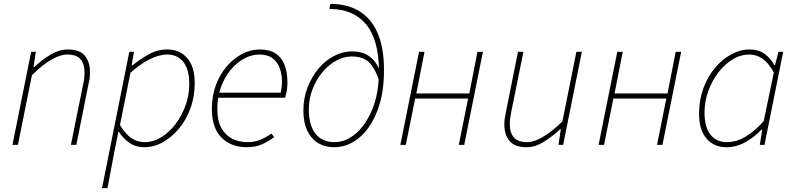

<svg xmlns="http://www.w3.org/2000/svg" viewBox="-20 -744 4088 986"><path d="M44 0 140 -478H164L152 -400H156Q198 -439 241.5 -464.5Q285 -490 328 -490Q390 -490 416 -457.5Q442 -425 442 -374Q442 -356 440.5 -343.5Q439 -331 434 -310L372 0H344L406 -306Q411 -329 412.5 -342Q414 -355 414 -370Q414 -417 393 -440.5Q372 -464 324 -464Q291 -464 246 -439Q201 -414 144 -358L72 0Z M504 222 644 -478H668L656 -408H660Q699 -440 744 -465Q789 -490 840 -490Q903 -490 941.5 -445.5Q980 -401 980 -318Q980 -249 958.5 -189Q937 -129 899.5 -84Q862 -39 816 -13.5Q770 12 720 12Q677 12 644 -11Q611 -34 590 -68H588L566 42L532 222ZM722 -14Q767 -14 808.5 -39.5Q850 -65 882 -107.5Q914 -150 933 -203.5Q952 -257 952 -312Q952 -388 921.5 -426Q891 -464 838 -464Q796 -464 745 -437.5Q694 -411 650 -370L596 -102Q625 -54 655.5 -34Q686 -14 722 -14Z M1248 12Q1166 12 1117 -38Q1068 -88 1068 -184Q1068 -252 1089 -308Q1110 -364 1145.5 -404.5Q1181 -445 1224.5 -467.5Q1268 -490 1314 -490Q1365 -490 1396.5 -468.5Q1428 -447 1442 -409Q1456 -371 1456 -322Q1456 -306 1454.5 -291.5Q1453 -277 1450 -264.5Q1447 -252 1444 -242H1092L1098 -268H1422Q1425 -283 1426.5 -297.5Q1428 -312 1428 -328Q1428 -362 1417 -393Q1406 -424 1380.5 -444Q1355 -464 1312 -464Q1272 -464 1233.5 -443Q1195 -422 1164 -384.5Q1133 -347 1114.5 -296Q1096 -245 1096 -186Q1096 -123 1117.5 -85.5Q1139 -48 1174 -31Q1209 -14 1250 -14Q1288 -14 1317.5 -26.5Q1347 -39 1374 -58L1388 -40Q1361 -19 1326.5 -3.5Q1292 12 1248 12Z M1696 12Q1648 12 1612.5 -10Q1577 -32 1557.5 -74Q1538 -116 1538 -176Q1538 -239 1559 -294Q1580 -349 1615 -391Q1650 -433 1695 -456.5Q1740 -480 1788 -480Q1836 -480 1866 -462Q1896 -444 1913.5 -415Q1931 -386 1940 -352L1930 -320Q1911 -384 1880 -419Q1849 -454 1786 -454Q1746 -454 1706.5 -432.5Q1667 -411 1635.5 -373Q1604 -335 1585 -286Q1566 -237 1566 -182Q1566 -100 1600.5 -57Q1635 -14 1698 -14Q1756 -14 1808 -59Q1860 -104 1893 -185.5Q1926 -267 1926 -378Q1926 -539 1860.5 -618.5Q1795 -698 1672 -698L1676 -724Q1764 -724 1825.5 -686.5Q1887 -649 1919.5 -573.5Q1952 -498 1952 -384Q1952 -262 1917 -173Q1882 -84 1824 -36Q1766 12 1696 12Z M2036 0 2132 -478H2160L2118 -264H2390L2432 -478H2460L2364 0H2336L2384 -238H2112L2064 0Z M2684 12Q2623 12 2596.5 -20.5Q2570 -53 2570 -104Q2570 -122 2572 -134.5Q2574 -147 2578 -168L2640 -478H2668L2606 -172Q2602 -150 2600 -136.5Q2598 -123 2598 -108Q2598 -62 2619 -38Q2640 -14 2688 -14Q2721 -14 2766 -39.5Q2811 -65 2868 -120L2940 -478H2968L2872 0H2848L2860 -80H2856Q2814 -41 2771 -14.5Q2728 12 2684 12Z M3054 0 3150 -478H3178L3136 -264H3408L3450 -478H3478L3382 0H3354L3402 -238H3130L3082 0Z M3710 12Q3647 12 3608.5 -32Q3570 -76 3570 -160Q3570 -229 3591.5 -289Q3613 -349 3650.5 -394Q3688 -439 3734.5 -464.5Q3781 -490 3830 -490Q3874 -490 3905.5 -468Q3937 -446 3956 -410H3960L3978 -478H4002L3906 0H3882L3894 -78H3890Q3853 -39 3807 -13.5Q3761 12 3710 12ZM3712 -14Q3762 -14 3809.5 -42.5Q3857 -71 3902 -122L3954 -372Q3926 -422 3895 -443Q3864 -464 3828 -464Q3783 -464 3741.5 -438.5Q3700 -413 3668 -370.5Q3636 -328 3617 -275Q3598 -222 3598 -166Q3598 -90 3629 -52Q3660 -14 3712 -14Z"/></svg>

Font: Source Sans 3 VF
Style: Italic
Weight: 200
Italic angle: -11°
Designer: Paul D. Hunt
Foundry: Adobe Systems Incorporated
Version: Version 3.042;hotconv 1.0.118;makeotfexe 2.5.65603